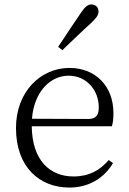

<svg xmlns="http://www.w3.org/2000/svg" viewBox="-20 -831 583 865"><path d="M261 -605C306 -648 349 -690 389 -726C416 -751 424 -765 424 -778C424 -800 409 -811 391 -811C376 -811 362 -800 343 -771C310 -723 276 -671 242 -620ZM124 -296C134 -420 208 -490 289 -490C372 -490 425 -422 425 -348C425 -315 415 -295 378 -295ZM484 -262C489 -277 491 -297 491 -322C491 -442 411 -525 293 -525C164 -525 52 -419 52 -254C52 -79 157 14 293 14C379 14 449 -28 489 -96L470 -110C430 -64 382 -36 311 -36C206 -36 125 -107 123 -262Z"/></svg>

Font: Noto Serif CJK JP Light
Style: Regular
Weight: 300
Designer: Ryoko NISHIZUKA 西塚涼子 (kana & ideographs); Frank Grießhammer (Latin, Greek & Cyrillic); Wenlong ZHANG 张文龙 (bopomofo); San
Foundry: Adobe Systems Incorporated
Version: Version 1.001;PS 1.001;hotconv 16.6.54;makeotf.lib2.5.65590